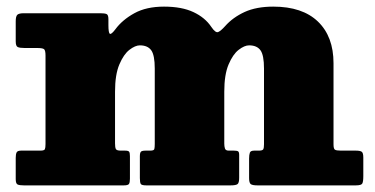

<svg xmlns="http://www.w3.org/2000/svg" viewBox="-20 -560 1132 580"><path d="M27.5 -19V-83Q27.5 -93.5 30 -99.2Q32.5 -105 44 -105H102Q113.5 -105 115.5 -109.2Q117.5 -113.5 117.5 -125V-392Q117.5 -408 113 -411.5Q108.5 -415 92 -415H54.5Q40 -415 33.8 -417.8Q27.5 -420.5 27.5 -435V-495.5Q27.5 -511 32.5 -515.5Q37.5 -520 52 -520H283.5Q296.5 -520 302 -517.5Q307.5 -515 307.5 -502V-484Q307.5 -461 311.8 -458Q316 -455 328.5 -471.5Q349.5 -500 385.8 -520Q422 -540 475.5 -540Q529 -540 564.2 -523.5Q599.5 -507 618.5 -478.5Q631 -460 639 -463.2Q647 -466.5 660 -481Q683.5 -507.5 719 -523.8Q754.5 -540 805.5 -540Q893.5 -540 940.5 -494.8Q987.5 -449.5 987.5 -369V-124Q987.5 -110.5 991.8 -107.8Q996 -105 1010 -105H1055Q1068 -105 1072.8 -101.5Q1077.5 -98 1077.5 -84V-28Q1077.5 -11.5 1074.5 -5.8Q1071.5 0 1055 0H758Q742.5 0 737.5 -3.8Q732.5 -7.5 732.5 -22V-81Q732.5 -92.5 734.8 -98.8Q737 -105 748 -105H762Q773 -105 775.2 -109Q777.5 -113 777.5 -124V-353Q777.5 -393.5 766.8 -408.2Q756 -423 732.5 -423Q718.5 -423 701 -409.5Q683.5 -396 670.5 -365.2Q657.5 -334.5 657.5 -283V-126Q657.5 -118 659.5 -111.5Q661.5 -105 671 -105H686Q695.5 -105 699 -103Q702.5 -101 702.5 -92V-23Q702.5 -7.5 697.5 -3.8Q692.5 0 676.5 0H422Q408.5 0 405.5 -4Q402.5 -8 402.5 -22V-88Q402.5 -98.5 405.8 -101.8Q409 -105 420 -105H434Q445 -105 446.2 -109.8Q447.5 -114.5 447.5 -125V-353Q447.5 -393.5 436.8 -408.2Q426 -423 402.5 -423Q388.5 -423 371 -409.5Q353.5 -396 340.5 -365.2Q327.5 -334.5 327.5 -283V-127Q327.5 -114.5 330 -109.8Q332.5 -105 345 -105H357.5Q368 -105 370.2 -101.5Q372.5 -98 372.5 -88V-20Q372.5 -8.5 369.5 -4.2Q366.5 0 354 0H52Q39.5 0 33.5 -2.5Q27.5 -5 27.5 -19Z"/></svg>

Font: Besley* Fatface
Style: Regular
Weight: 900
Designer: Owen Earl
Foundry: indestructible type*
Version: Version 3.000; ttfautohint (v1.8.3)